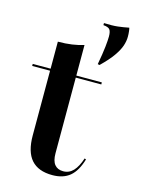

<svg xmlns="http://www.w3.org/2000/svg" viewBox="-106 -730 593 803"><g transform="rotate(15 190.5 -328.5)"><path d="M272.6 -484.7 264.5 -486.3Q273.4 -534.7 276.6 -564.5Q279.8 -594.4 279.8 -609.7Q279.8 -631.5 273 -639.9Q266.1 -648.4 245.2 -650V-658.9Q281.5 -657.3 305.2 -660.1Q329 -662.9 352.4 -667.7Q354 -663.7 355.2 -652.8Q356.5 -641.9 356.5 -629.8Q356.5 -610.5 349.6 -589.9Q342.7 -569.4 325 -544Q307.3 -518.5 272.6 -484.7ZM200.8 11.3Q139.5 11.3 109.3 -23Q79 -57.3 79 -128.2V-408.1H1.6V-416.9H79V-533.9Q112.1 -533.9 139.5 -537.9Q166.9 -541.9 190.3 -549.2V-416.9H300.8V-408.1H190.3V-80.6Q190.3 -47.6 203.2 -31.9Q216.1 -16.1 240.3 -16.1Q266.1 -16.1 283.9 -35.1Q301.6 -54 313.7 -91.1L320.2 -88.7Q304.8 -36.3 276.2 -12.5Q247.6 11.3 200.8 11.3Z"/></g></svg>

Font: Playfair 144pt
Style: Bold
Weight: 700
Version: Version 2.001;gftools[0.9.30]